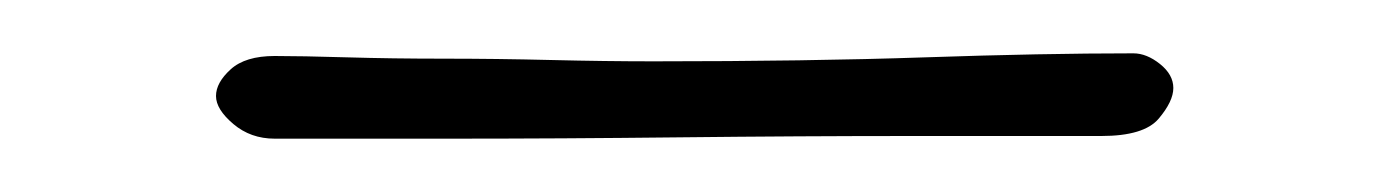

<svg xmlns="http://www.w3.org/2000/svg" viewBox="-20 20 521 72"><path d="M405 40Q410 40 415 44Q420 48 420 53Q420 58 414.5 64.5Q409 71 393 71Q365 71 322.5 71Q280 71 235 71.5Q190 72 149 72Q108 72 83 72Q74 72 67.5 66.5Q61 61 61 56Q61 51 66.5 46Q72 41 83 41Q93 41 110 41.5Q127 42 146.5 42Q166 42 186.5 42.5Q207 43 225 43Q283 43 327 41.5Q371 40 405 40Z"/></svg>

Font: Life Savers
Style: Regular
Weight: 400
Version: Version 2.001; ttfautohint (v0.93) -l 8 -r 50 -G 200 -x 14 -